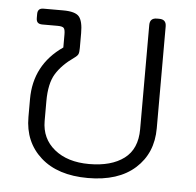

<svg xmlns="http://www.w3.org/2000/svg" viewBox="-44 -570 641 629"><g transform="rotate(5 276.5 -255.0)"><path d="M56 -167V-226Q56 -339 150 -404V-447Q150 -463 145.5 -468Q141 -473 125 -473H75Q65 -473 60 -477.5Q55 -482 55 -493V-506Q55 -525 74 -525H139Q179 -525 191.5 -510Q204 -495 204 -456V-407Q204 -393 201.5 -387Q199 -381 189 -374Q149 -346 129.5 -314Q110 -282 110 -224V-159Q110 -101 153 -66Q196 -31 267 -31Q340 -31 382 -62.5Q424 -94 424 -159V-502Q424 -525 447 -525H455Q478 -525 478 -502V-167Q478 -85 422.5 -35Q367 15 267 15Q168 15 112 -35Q56 -85 56 -167Z"/></g></svg>

Font: Mitr ExtraLight
Style: Regular
Weight: 275
Designer: Thanarat Vachiruckul
Foundry: Cadson Demak Co.,Ltd.
Version: Version 1.001